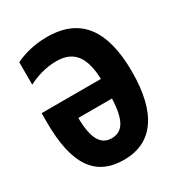

<svg xmlns="http://www.w3.org/2000/svg" viewBox="-173 -844 910 973"><g transform="rotate(-30 281.5 -357.5)"><path d="M272 10C438 10 529 -113 529 -357C529 -598 440 -725 243 -725C160 -725 99 -704 58 -684V-553C102 -575 158 -595 223 -595C330 -595 370 -525 374 -404H27V-352C27 -102 106 10 272 10ZM272 -116C210 -116 177 -167 176 -290H373C368 -165 336 -116 272 -116Z"/></g></svg>

Font: Noto Sans Mono SemiCondensed ExtraBold
Style: Regular
Weight: 800
Width: 4
Designer: Monotype Design Team
Foundry: Monotype Imaging Inc.
Version: Version 2.014